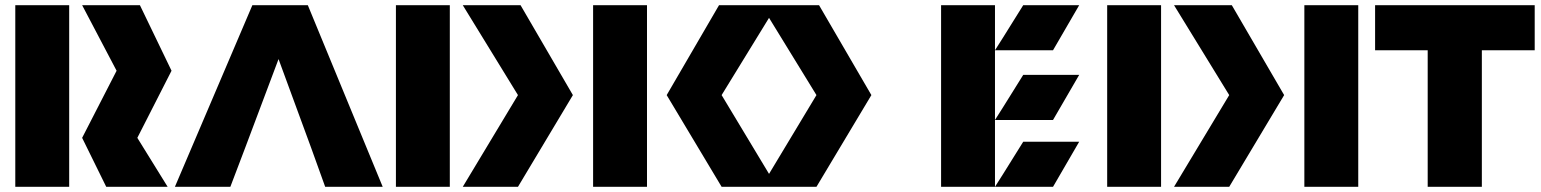

<svg xmlns="http://www.w3.org/2000/svg" viewBox="-20 -721 5949 741"><path d="M430 -448 297 -189 390 0H627L510 -189L642 -448L520 -701H297ZM247 0V-701H39V0Z M1181 -150 1235 0H1457L1168 -701H954L655 0H869L926 -150L1055 -493Z M1979 -354 1766 0H1979L2191 -354L1989 -701H1766ZM1716 0V-701H1508V0Z M2477 0V-701H2269V0Z M2918 -701H2978H3141L3343 -354L3131 0H2978H2918H2765L2553 -354L2755 -701ZM2948 -652.1 2765 -354 2948 -49.9 3131 -354Z M3929 -174 3851 -48.9 3820 0H3821H3881H4044L4145 -174ZM3929 -701 3851 -575.9 3820 -527H3821H3881H4044L4145 -701ZM3929 -432 3851 -306.9 3820 -258H3821H3881H4044L4145 -432ZM3820 0H3612V-701H3820V-527V-258Z M4724 -354 4511 0H4724L4936 -354L4734 -701H4511ZM4461 0V-701H4253V0Z M5222 0V-701H5014V0Z M5903 -527V-701H5287V-527H5490V0H5699V-527Z"/></svg>

Font: Radio Edit
Style: P3
Weight: 800
Version: Version 3.001;PS 003.001;hotconv 1.0.70;makeotf.lib2.5.58329